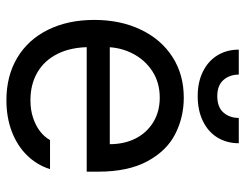

<svg xmlns="http://www.w3.org/2000/svg" viewBox="-102 -644 758 593"><g transform="rotate(90 276.5 -348.0)"><path d="M158.7 -22.9C196.1 -0.5 239.9 10.7 290 10.7C325.8 10.7 358.4 5 387.7 -6.3C417 -17.7 441.4 -33.5 460.9 -53.7C480.5 -73.9 494.5 -97.3 502.9 -124H413.1C406.6 -112.3 397.6 -102.1 386.2 -93.3C374.8 -84.5 361 -77.3 344.7 -71.8C328.5 -66.2 310.2 -63.5 290 -63.5C257.5 -63.5 228.8 -70.6 204.1 -85C179.4 -99.3 160.2 -120.3 146.5 -147.9C132.8 -175.6 126 -209 126 -248V-295.9C126 -325.2 132.5 -352.7 145.5 -378.4C158.5 -404.1 176.8 -424.6 200.2 -439.9C223.6 -455.2 251 -462.9 282.2 -462.9C310.9 -462.9 336.1 -456.2 357.9 -442.9C379.7 -429.5 396.5 -411.3 408.2 -388.2C419.9 -365.1 425.8 -338.5 425.8 -308.6H100.6V-237.3H510.7V-272.5C510.7 -334.3 500 -385.1 478.5 -424.8C457 -464.5 429 -493.2 394.5 -510.7C360 -528.3 322.6 -537.1 282.2 -537.1C234.7 -537.1 192.9 -525.6 156.7 -502.4C120.6 -479.3 92.4 -446.8 72.3 -404.8C52.1 -362.8 42 -314.8 42 -260.7C42 -206.7 52.1 -159.2 72.3 -118.2C92.4 -77.1 121.3 -45.4 158.7 -22.9ZM405.3 -641.1C417 -660.3 422.9 -682.3 422.9 -707H344.7C344.7 -688.2 339.2 -672.4 328.1 -659.7C317.1 -647 300.1 -640.6 277.3 -640.6C255.2 -640.6 238.6 -647 227.5 -659.7C216.5 -672.4 210.9 -688.2 210.9 -707H133.8C133.8 -682.3 139.6 -660.3 151.4 -641.1C163.1 -621.9 179.9 -606.9 201.7 -596.2C223.5 -585.4 248.7 -580.1 277.3 -580.1C306.6 -580.1 332.4 -585.4 354.5 -596.2C376.6 -606.9 393.6 -621.9 405.3 -641.1Z"/></g></svg>

Font: Pretendard Variable
Style: Regular
Weight: 400
Designer: Base glyphs from Inter by Rasmus Andersson; Hangeul glyphs from Noto Sans CJK(Source Han Sans) by Jang Soo-young and Kan
Foundry: Kil Hyung-jin
Version: Version 1.309;Glyphs 3.2 (3225)